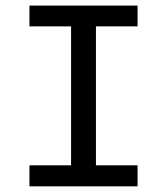

<svg xmlns="http://www.w3.org/2000/svg" viewBox="-20 -658 590 678"><path d="M231 -564.9V-74.2H84V0H465.8V-74.2H318.8V-564.9H465.8V-638.2H84V-564.9Z"/></svg>

Font: CodeNewRoman Nerd Font Mono
Style: Regular
Weight: 400
Monospace: yes
Designer: Sam Radian
Foundry: Code New Roman
Version: Version 2.00 November 29, 2014;Nerd Fonts 3.2.1